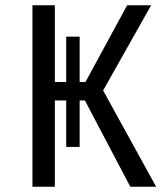

<svg xmlns="http://www.w3.org/2000/svg" viewBox="-20 -708 627 728"><path d="M371 -365 572 0H474L302 -327H282V-151H231V-327H188V0H103V-688H188V-397H231V-569H282V-397H304L462 -688H553Z"/></svg>

Font: FiraGO Book
Style: Regular
Weight: 350
Designer: bBox Type
Foundry: bBox Type GmbH
Version: Version 1.001;PS 001.001;hotconv 1.0.88;makeotf.lib2.5.64775